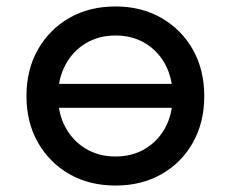

<svg xmlns="http://www.w3.org/2000/svg" viewBox="-20 -571 715 595"><path d="M96 -237V-311H584V-237ZM338 4Q257 4 195 -31.5Q133 -67 97.5 -129.5Q62 -192 62 -273Q62 -355 97.5 -417.5Q133 -480 195 -515.5Q257 -551 338 -551Q418 -551 480 -515.5Q542 -480 577.5 -417.5Q613 -355 613 -273Q613 -192 578 -129.5Q543 -67 481 -31.5Q419 4 338 4ZM338 -86Q390 -86 430 -110Q470 -134 492.5 -176Q515 -218 515 -273Q515 -328 492.5 -370.5Q470 -413 430 -437Q390 -461 338 -461Q286 -461 246 -437Q206 -413 183 -370.5Q160 -328 160 -273Q160 -218 183 -176Q206 -134 246 -110Q286 -86 338 -86Z"/></svg>

Font: Comfortaa
Style: Bold
Weight: 700
Designer: Johan Aakerlund
Foundry: Johan Aakerlund
Version: Version 3.104; ttfautohint (v1.8.1.43-b0c9)